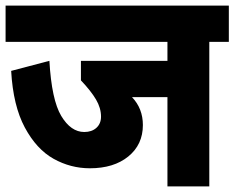

<svg xmlns="http://www.w3.org/2000/svg" viewBox="-30 -668 840 688"><path d="M10 -414 147 -450Q155 -310 189.5 -252.5Q224 -195 272 -195Q299 -195 315.5 -210Q332 -225 332 -250Q332 -281 314 -311.5Q296 -342 260 -380V-450H570V-518H-10V-648H790V-518H720V0H570V-320H443Q482 -279 482 -220Q482 -150 430 -107.5Q378 -65 292 -65Q223 -65 162 -99Q101 -133 59 -211Q17 -289 10 -414Z"/></svg>

Font: Madhuban Bold
Style: Regular
Weight: 700
Designer: jaikishan Patel
Foundry: MagicType
Version: Version 1.000